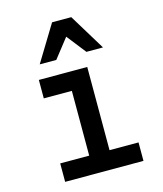

<svg xmlns="http://www.w3.org/2000/svg" viewBox="-119 -896 838 985"><g transform="rotate(-15 300.0 -404.0)"><path d="M104 0H520V-98H366V-540H109V-442H258V-98H104ZM134 -616H222L302 -718L382 -616H470L353 -808H251Z"/></g></svg>

Font: CommitMono
Style: 600Regular
Weight: 600
Monospace: yes
Designer: Eigil Nikolajsen
Foundry: Eigil Nikolajsen
Version: Version 1.143